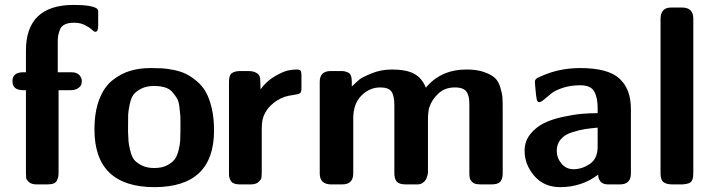

<svg xmlns="http://www.w3.org/2000/svg" viewBox="-20 -753 2912 784"><path d="M30.8 -421.9Q30.8 -458 76.2 -458H85.9V-545.9Q85.9 -731.9 278.8 -732.9H280.8Q355 -732.9 376 -717.8L378.9 -713.9L380.9 -709V-647.9Q380.9 -623 369.1 -623Q364.3 -623 354.2 -632.6Q344.2 -642.1 325.7 -651.1Q307.1 -660.2 283 -660.2Q258.8 -660.2 244.4 -653.1Q230 -646 224.6 -631.6Q219.2 -617.2 217.5 -607.2Q215.8 -597.2 215.8 -580.1V-458H271Q293 -458 303.5 -447Q314 -436 314 -421.9Q314 -414.1 311.5 -407Q309.1 -399.9 298.1 -392.3Q287.1 -384.8 269 -384.8H219.2V-51.8Q219.2 -38.6 218 -32.2Q216.8 -25.9 212.9 -16.8Q209 -7.8 199 -3.9Q189 0 171.9 0H129.9Q108.9 0 98.4 -9.5Q87.9 -19 86.9 -26.6Q85.9 -34.2 85.9 -45.9V-384.8H74.2Q30.8 -384.8 30.8 -421.9Z M365.7 -224.1Q365.7 -295.9 385.3 -346.9Q404.8 -397.9 439 -425Q473.1 -452.1 511 -463.6Q548.8 -475.1 594.7 -475.1Q620.6 -475.1 640.4 -474.1Q660.2 -473.1 688.5 -467.5Q716.8 -461.9 737.8 -451.9Q758.8 -441.9 782 -422.9Q805.2 -403.8 820.1 -377.9Q835 -352.1 844.5 -311.5Q854 -271 854 -220.2Q854 10.7 610.8 11.2Q365.7 10.7 365.7 -224.1ZM502.9 -213.9Q503.9 -188 504.9 -175Q505.9 -162.1 512 -137.5Q518.1 -112.8 528.1 -100.3Q538.1 -87.9 559.1 -77.4Q580.1 -66.9 610.1 -66.9Q640.1 -66.9 661.1 -77.4Q682.1 -87.9 692.6 -101.6Q703.1 -115.2 709 -138.7Q714.8 -162.1 715.8 -178.5Q716.8 -194.8 716.8 -220.2Q716.8 -226.1 716.8 -228V-254.9Q716.8 -275.9 715.8 -286.4Q714.8 -296.9 712.4 -317.9Q710 -338.9 702.9 -350.8Q695.8 -362.8 684.3 -376.5Q672.9 -390.1 653.8 -396Q634.8 -401.9 608.9 -401.9Q578.1 -401.9 556.6 -390.9Q535.2 -379.9 525.1 -366.5Q515.1 -353 509.5 -326.4Q503.9 -299.8 503.4 -285.4Q502.9 -271 502.9 -241.2Z M915 -43V-418Q915 -446.8 927.5 -454.8Q939.9 -462.9 960.9 -462.9H994.1Q1021 -462.9 1034.2 -450.2Q1041 -442.4 1042 -434.1Q1043 -425.8 1043.9 -388.2Q1067.9 -421.4 1101.8 -441.2Q1135.7 -460.9 1155.3 -465.1Q1174.8 -469.2 1189.9 -469.2H1190.9Q1204.1 -469.2 1207.5 -464.1Q1210.9 -459 1210.9 -446.8V-391.1Q1210.9 -379.9 1206.1 -373Q1200.2 -368.2 1179.7 -365.5Q1159.2 -362.8 1143.1 -357.9Q1108.9 -345.7 1084 -320.8Q1059.1 -295.9 1051.8 -263.2Q1048.8 -250 1048.8 -225.1V-49.8Q1048.8 -28.8 1045.9 -22.5Q1043 -16.1 1030.8 -5.9Q1018.6 0 1002.9 0H960Q933.1 0 924.1 -12Q915 -23.9 915 -43Z M1285.6 -44.9V-418.9Q1285.6 -462.9 1330.6 -462.9H1370.6Q1380.4 -462.9 1386 -461.9Q1391.6 -460.9 1400.1 -457.5Q1408.7 -454.1 1412.6 -444.6Q1416.5 -435.1 1416.5 -419.9V-399.9Q1435.5 -418 1446.5 -427.5Q1457.5 -437 1496.6 -453.1Q1535.6 -469.2 1579.6 -469.2Q1638.7 -469.2 1671.1 -451.7Q1703.6 -434.1 1718.8 -395Q1780.8 -469.2 1884.8 -469.2Q1927.7 -469.2 1957 -458.7Q1986.3 -448.2 2001 -434.6Q2015.6 -420.9 2023.2 -395.5Q2030.8 -370.1 2031.7 -353.5Q2032.7 -336.9 2032.7 -307.1V-44.9Q2032.7 -22.9 2023.2 -11.5Q2013.7 0 1986.3 0H1942.4Q1934.6 0 1928 -1Q1921.4 -2 1917 -3.9Q1912.6 -5.9 1909.7 -8.5Q1906.7 -11.2 1904.1 -14.6Q1901.4 -18.1 1899.9 -20.5Q1898.4 -22.9 1897.9 -28.1Q1897.5 -33.2 1897 -34.7Q1896.5 -36.1 1896.5 -41Q1896.5 -45.9 1896.5 -46.9V-318.8Q1896.5 -337.9 1895.5 -347.9Q1894.5 -357.9 1889.2 -370.8Q1883.8 -383.8 1871.1 -389.9Q1858.4 -396 1837.4 -396Q1796.4 -396 1769.5 -370.6Q1742.7 -345.2 1732.4 -313Q1727.5 -295.9 1727.5 -261.2V-54.2Q1727.5 -52.2 1727.5 -48.6Q1727.5 -44.9 1725.1 -35.4Q1722.7 -25.9 1718.5 -19Q1714.4 -12.2 1705.6 -6.1Q1696.8 0 1683.6 0H1637.7Q1609.9 0 1600.1 -11.5Q1590.3 -22.9 1590.3 -44.9V-323.2Q1590.3 -362.3 1578.4 -379.2Q1566.4 -396 1532.7 -396Q1488.8 -396 1455.6 -362.5Q1422.4 -329.1 1422.4 -269V-44.9Q1422.4 0 1377.4 0H1332.5Q1285.6 0 1285.6 -44.9Z M2122.1 -137.2Q2122.1 -176.3 2145.3 -205.1Q2168.5 -233.9 2200.9 -250Q2233.4 -266.1 2277.8 -275.6Q2322.3 -285.2 2354.7 -288.1Q2387.2 -291 2420.4 -291V-312Q2420.4 -355 2406.2 -379.9Q2392.1 -404.8 2349.1 -404.8Q2310.1 -404.8 2278.1 -394.3Q2246.1 -383.8 2230.7 -370.8Q2215.3 -357.9 2201.9 -346.9Q2188.5 -335.9 2182.1 -335.9L2178.2 -336.9L2174.3 -339.8Q2171.4 -344.7 2168.9 -364.3Q2166.5 -383.8 2165.5 -399.9L2164.1 -417Q2164.1 -421.9 2164.8 -424.3Q2165.5 -426.8 2168.5 -429.9Q2171.4 -433.1 2172.9 -434.1Q2174.3 -435.1 2181.4 -438Q2188.5 -440.9 2192.4 -442.9Q2264.2 -475.1 2349.1 -475.1Q2462.9 -475.1 2509.5 -432.1Q2556.2 -389.2 2556.2 -308.1V-44.9Q2556.2 0 2511.2 0H2463.4Q2441.4 0 2431.9 -12Q2422.4 -23.9 2422.4 -40Q2356.4 10.7 2268.1 11.2Q2201.2 11.2 2161.6 -34.9Q2122.1 -81.1 2122.1 -137.2ZM2253.4 -137.2Q2253.4 -108.4 2272.5 -85.2Q2291.5 -62 2322.3 -62Q2356.4 -62 2388.4 -83.5Q2420.4 -105 2420.4 -153.8V-231.9Q2389.6 -229 2367.4 -225.6Q2345.2 -222.2 2315.2 -212.6Q2285.2 -203.1 2269.3 -183.6Q2253.4 -164.1 2253.4 -137.2Z M2677.2 -44.9V-674.8Q2677.2 -721.7 2719.2 -722.2Q2719.2 -722.2 2765.1 -722.2Q2811 -722.2 2811 -676.8V-48.8Q2811 -36.6 2810.1 -29.8Q2809.1 -22.9 2805.2 -15.4Q2801.3 -7.8 2791.7 -4.4Q2782.2 -1 2766.1 0H2725.1Q2702.1 0 2689.7 -9Q2677.2 -18.1 2677.2 -44.9Z"/></svg>

Font: CMU Sans Serif
Style: Bold
Weight: 700
Version: Version 0.7.0